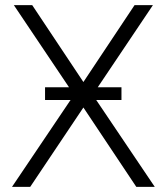

<svg xmlns="http://www.w3.org/2000/svg" viewBox="-20 -731 652 751"><path d="M455.1 -339.8H356.4L585.4 0H513.2L306.2 -310.5L98.1 0H26.9L255.9 -339.8H156.2V-389.6H250L34.2 -710.9H106L306.2 -410.2L506.3 -710.9H578.1L362.3 -389.6H455.1Z"/></svg>

Font: RobotoInd Light
Style: Regular
Weight: 300
Designer: Google
Version: Version 2.001151; 2014